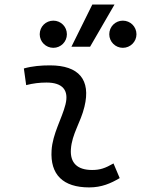

<svg xmlns="http://www.w3.org/2000/svg" viewBox="-20 -815 626 845"><path d="M479.5 -95.7C442.9 -74.7 420.4 -66.9 385.3 -66.9C320.3 -66.9 288.1 -98.1 292 -157.7C296.4 -225.6 335 -275.4 351.6 -345.2C380.9 -464.4 326.7 -527.3 200.2 -527.3C161.6 -527.3 123 -524.4 85 -513.7L95.2 -440.4C125 -448.2 154.8 -451.7 184.6 -451.7C254.9 -451.7 284.2 -418.5 268.1 -355C252.9 -293.9 211.4 -226.1 207 -153.3C200.2 -46.4 257.3 9.8 372.6 9.8C427.7 9.8 468.3 -8.3 506.8 -31.2ZM294.4 -609.4H376.5L483.9 -794.9H386.2ZM214.8 -604.5C247.6 -604.5 274.4 -631.3 274.4 -664.1C274.4 -697.8 247.6 -724.1 214.8 -724.1C181.6 -724.1 154.8 -697.8 154.8 -664.1C154.8 -631.3 181.6 -604.5 214.8 -604.5ZM520.5 -604.5C553.7 -604.5 580.6 -631.3 580.6 -664.1C580.6 -697.8 553.7 -724.1 520.5 -724.1C487.8 -724.1 460.9 -697.8 460.9 -664.1C460.9 -631.3 487.8 -604.5 520.5 -604.5Z"/></svg>

Font: Cascadia Code PL SemiLight
Style: Italic
Weight: 350
Italic angle: -10°
Monospace: yes
Designer: Aaron Bell
Foundry: Saja Typeworks
Version: Version 2404.023